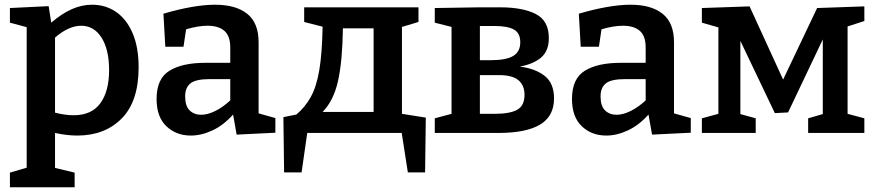

<svg xmlns="http://www.w3.org/2000/svg" viewBox="-20 -563 3711 813"><path d="M22 230V168L93 147V-448L22 -467V-529L186 -537L197 -467Q241 -505 283.5 -524Q326 -543 370 -543Q427 -543 471.5 -512.5Q516 -482 541.5 -422.5Q567 -363 567 -278Q567 -134 495.5 -61.5Q424 11 307 11Q264 11 213 0V148L296 168V230ZM292 -75Q368 -75 405 -126Q442 -177 442 -266Q442 -353 410 -403.5Q378 -454 324 -454Q271 -454 213 -404V-86Q256 -75 292 -75Z M982 7 967 -78Q927 -33 880 -11Q833 11 788 11Q726 11 684.5 -28.5Q643 -68 643 -144Q643 -230 697.5 -263.5Q752 -297 849 -297H955V-362Q955 -411 930 -432.5Q905 -454 859 -454Q819 -454 768 -439L757 -365H680L672 -505Q802 -543 891 -543Q979 -543 1027 -504.5Q1075 -466 1075 -384V-83L1146 -63V-1ZM764 -155Q764 -114 783 -95.5Q802 -77 832 -77Q859 -77 891.5 -93Q924 -109 955 -138V-228H868Q809 -228 786.5 -210Q764 -192 764 -155Z M1183 167 1180 -67 1235 -78Q1271 -108 1295.5 -151.5Q1320 -195 1332 -266Q1344 -337 1346 -450L1268 -470V-532H1752V-470L1682 -449V-81L1783 -65L1780 167H1707L1681 0H1281L1257 167ZM1346 -89H1562V-443H1432Q1430 -305 1411.5 -221Q1393 -137 1346 -89Z M2012 -532H2097Q2194 -532 2249 -503.5Q2304 -475 2304 -402Q2304 -348 2272 -320Q2240 -292 2181 -281Q2246 -273 2286 -242Q2326 -211 2326 -146Q2326 -71 2267 -35.5Q2208 0 2089 0H1821V-62L1892 -81V-449L1821 -467V-529ZM2072 -453H2012V-308H2055Q2123 -308 2153 -326Q2183 -344 2183 -384Q2183 -423 2156 -438Q2129 -453 2072 -453ZM2074 -81Q2140 -81 2170.5 -98.5Q2201 -116 2201 -161Q2201 -202 2175 -223.5Q2149 -245 2093 -245H2012V-81Z M2741 7 2726 -78Q2686 -33 2639 -11Q2592 11 2547 11Q2485 11 2443.5 -28.5Q2402 -68 2402 -144Q2402 -230 2456.5 -263.5Q2511 -297 2608 -297H2714V-362Q2714 -411 2689 -432.5Q2664 -454 2618 -454Q2578 -454 2527 -439L2516 -365H2439L2431 -505Q2561 -543 2650 -543Q2738 -543 2786 -504.5Q2834 -466 2834 -384V-83L2905 -63V-1ZM2523 -155Q2523 -114 2542 -95.5Q2561 -77 2591 -77Q2618 -77 2650.5 -93Q2683 -109 2714 -138V-228H2627Q2568 -228 2545.5 -210Q2523 -192 2523 -155Z M3180 -62V0H2952V-62L3022 -81V-447L2952 -467V-529L3154 -536L3296 -226L3440 -529L3640 -536V-474L3569 -451V-81L3640 -62V0H3402V-62L3464 -80V-396L3317 -87L3261 -84L3115 -390V-80Z"/></svg>

Font: Bitter SemiBold
Style: Regular
Weight: 600
Designer: Sol Matas, and Bitter project Authors
Foundry: Sol Matas
Version: Version 2.001